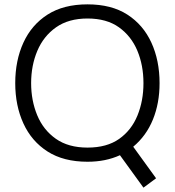

<svg xmlns="http://www.w3.org/2000/svg" viewBox="-20 -735 803 882"><path d="M639 127 531 -22Q498 -7 461 0.5Q424 8 382 8Q272 8 198.5 -39Q125 -86 87.5 -168Q50 -250 50 -353Q50 -457 87.5 -539Q125 -621 198.5 -668Q272 -715 382 -715Q492 -715 565 -668Q638 -621 675.5 -539Q713 -457 713 -353Q713 -261 682.5 -186Q652 -111 592 -61L697 84ZM382 -57Q471 -57 527.5 -97Q584 -137 611.5 -204.5Q639 -272 639 -353Q639 -435 611 -502Q583 -569 526.5 -609.5Q470 -650 382 -650Q295 -650 237.5 -609.5Q180 -569 151.5 -501.5Q123 -434 123 -353Q123 -273 151 -205.5Q179 -138 236.5 -97.5Q294 -57 382 -57Z"/></svg>

Font: Onest Light
Style: Regular
Weight: 300
Designer: Dmitri Voloshin, Andrey Kudryavtsev
Foundry: Dmitri Voloshin, Andrey Kudryavtsev
Version: Version 1.000;gftools[0.9.33]